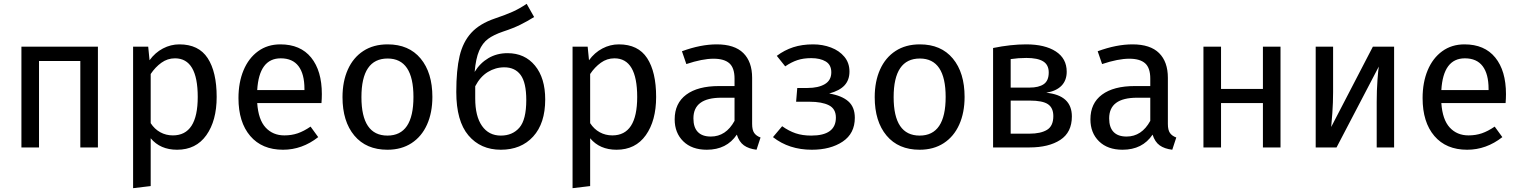

<svg xmlns="http://www.w3.org/2000/svg" viewBox="-20 -771 7946 1004"><path d="M400 -452H184V0H92V-527H492V0H400Z M1113 -264Q1113 -140 1059 -64Q1005 12 906 12Q818 12 768 -48V202L676 213V-527H755L762 -456Q791 -496 832 -517.5Q873 -539 918 -539Q1019 -539 1066 -467Q1113 -395 1113 -264ZM1014 -264Q1014 -466 895 -466Q856 -466 824 -443Q792 -420 768 -384V-127Q788 -96 818 -79.5Q848 -63 884 -63Q1014 -63 1014 -264Z M1661 -232H1325Q1331 -145 1369 -104Q1407 -63 1467 -63Q1505 -63 1537 -74Q1569 -85 1604 -109L1644 -54Q1560 12 1460 12Q1350 12 1288.5 -60Q1227 -132 1227 -258Q1227 -340 1253.5 -403.5Q1280 -467 1329.5 -503Q1379 -539 1446 -539Q1551 -539 1607 -470Q1663 -401 1663 -279Q1663 -256 1661 -232ZM1572 -306Q1572 -384 1541 -425Q1510 -466 1448 -466Q1335 -466 1325 -300H1572Z M2241 -264Q2241 -182 2213 -119.5Q2185 -57 2132 -22.5Q2079 12 2006 12Q1895 12 1833 -62Q1771 -136 1771 -263Q1771 -345 1799 -407.5Q1827 -470 1880 -504.5Q1933 -539 2007 -539Q2118 -539 2179.5 -465Q2241 -391 2241 -264ZM1870 -263Q1870 -62 2006 -62Q2142 -62 2142 -264Q2142 -465 2007 -465Q1870 -465 1870 -263Z M2831 -251Q2831 -126 2768 -57Q2705 12 2599 12Q2493 12 2429.5 -63Q2366 -138 2366 -290Q2366 -405 2383.5 -478.5Q2401 -552 2444.5 -599.5Q2488 -647 2567 -674Q2626 -694 2661.5 -710Q2697 -726 2734 -751L2773 -682Q2738 -660 2700.5 -641.5Q2663 -623 2611 -606Q2561 -589 2532 -567.5Q2503 -546 2485.5 -505.5Q2468 -465 2462 -395Q2490 -441 2534 -467Q2578 -493 2634 -493Q2724 -493 2777.5 -428Q2831 -363 2831 -251ZM2732 -248Q2732 -339 2702.5 -379Q2673 -419 2617 -419Q2571 -419 2531 -394.5Q2491 -370 2465 -320V-256Q2465 -163 2500.5 -112.5Q2536 -62 2599 -62Q2660 -62 2696 -103.5Q2732 -145 2732 -248Z M3411 -264Q3411 -140 3357 -64Q3303 12 3204 12Q3116 12 3066 -48V202L2974 213V-527H3053L3060 -456Q3089 -496 3130 -517.5Q3171 -539 3216 -539Q3317 -539 3364 -467Q3411 -395 3411 -264ZM3312 -264Q3312 -466 3193 -466Q3154 -466 3122 -443Q3090 -420 3066 -384V-127Q3086 -96 3116 -79.5Q3146 -63 3182 -63Q3312 -63 3312 -264Z M3957 -52 3936 12Q3895 7 3870 -11Q3845 -29 3833 -67Q3780 12 3676 12Q3598 12 3553 -32Q3508 -76 3508 -147Q3508 -231 3568.5 -276Q3629 -321 3740 -321H3821V-360Q3821 -416 3794 -440Q3767 -464 3711 -464Q3653 -464 3569 -436L3546 -503Q3644 -539 3728 -539Q3821 -539 3867 -493.5Q3913 -448 3913 -364V-123Q3913 -91 3924 -75.5Q3935 -60 3957 -52ZM3821 -139V-260H3752Q3606 -260 3606 -152Q3606 -105 3629 -81Q3652 -57 3697 -57Q3776 -57 3821 -139Z M4422 -397Q4422 -353 4396.5 -325Q4371 -297 4316 -282Q4382 -271 4416 -241Q4450 -211 4450 -155Q4450 -73 4386.5 -30.5Q4323 12 4225 12Q4106 12 4022 -54L4070 -111Q4105 -86 4140.5 -74Q4176 -62 4222 -62Q4351 -62 4351 -156Q4351 -202 4314.5 -220.5Q4278 -239 4213 -239H4143L4149 -311H4203Q4259 -311 4293 -331Q4327 -351 4327 -393Q4327 -432 4298 -449.5Q4269 -467 4222 -467Q4181 -467 4149.5 -456.5Q4118 -446 4086 -424L4042 -479Q4082 -509 4128 -524Q4174 -539 4232 -539Q4282 -539 4325.5 -522.5Q4369 -506 4395.5 -474Q4422 -442 4422 -397Z M5024 -264Q5024 -182 4996 -119.5Q4968 -57 4915 -22.5Q4862 12 4789 12Q4678 12 4616 -62Q4554 -136 4554 -263Q4554 -345 4582 -407.5Q4610 -470 4663 -504.5Q4716 -539 4790 -539Q4901 -539 4962.5 -465Q5024 -391 5024 -264ZM4653 -263Q4653 -62 4789 -62Q4925 -62 4925 -264Q4925 -465 4790 -465Q4653 -465 4653 -263Z M5585 -162Q5585 -79 5524.5 -39.5Q5464 0 5363 0H5173V-520Q5266 -539 5346 -539Q5444 -539 5501 -502Q5558 -465 5558 -396Q5558 -351 5531 -323Q5504 -295 5451 -286Q5585 -273 5585 -162ZM5265 -462V-313H5364Q5412 -313 5438 -331Q5464 -349 5464 -392Q5464 -432 5435 -450Q5406 -468 5347 -468Q5305 -468 5265 -462ZM5488 -164Q5488 -207 5460 -226Q5432 -245 5365 -245H5265V-72H5363Q5422 -72 5455 -92Q5488 -112 5488 -164Z M6131 -52 6110 12Q6069 7 6044 -11Q6019 -29 6007 -67Q5954 12 5850 12Q5772 12 5727 -32Q5682 -76 5682 -147Q5682 -231 5742.5 -276Q5803 -321 5914 -321H5995V-360Q5995 -416 5968 -440Q5941 -464 5885 -464Q5827 -464 5743 -436L5720 -503Q5818 -539 5902 -539Q5995 -539 6041 -493.5Q6087 -448 6087 -364V-123Q6087 -91 6098 -75.5Q6109 -60 6131 -52ZM5995 -139V-260H5926Q5780 -260 5780 -152Q5780 -105 5803 -81Q5826 -57 5871 -57Q5950 -57 5995 -139Z M6584 -232H6365V0H6273V-527H6365V-306H6584V-527H6676V0H6584Z M7270 0H7179V-238Q7179 -298 7183 -352Q7187 -406 7190 -423L6969 0H6860V-527H6951V-289Q6951 -236 6947 -179.5Q6943 -123 6941 -107L7159 -527H7270Z M7853 -232H7517Q7523 -145 7561 -104Q7599 -63 7659 -63Q7697 -63 7729 -74Q7761 -85 7796 -109L7836 -54Q7752 12 7652 12Q7542 12 7480.5 -60Q7419 -132 7419 -258Q7419 -340 7445.5 -403.5Q7472 -467 7521.5 -503Q7571 -539 7638 -539Q7743 -539 7799 -470Q7855 -401 7855 -279Q7855 -256 7853 -232ZM7764 -306Q7764 -384 7733 -425Q7702 -466 7640 -466Q7527 -466 7517 -300H7764Z"/></svg>

Font: FiraGO
Style: Regular
Weight: 400
Designer: bBox Type
Foundry: bBox Type GmbH
Version: Version 1.001;April 20, 2020;FontCreator 12.0.0.2555 64-bit